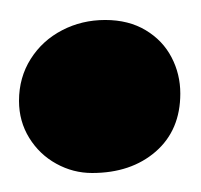

<svg xmlns="http://www.w3.org/2000/svg" viewBox="-20 -484 206 197"><path d="M-0.5 -380.5Q-0.5 -404.5 11.5 -423.5Q23.5 -442.5 43.8 -453Q64 -463.5 88 -463.5Q112 -463.5 129.5 -453Q147 -442.5 156 -425.2Q165 -408 165 -388Q165 -350.5 139.8 -328.5Q114.5 -306.5 74.5 -306.5Q55 -306.5 37.8 -316Q20.5 -325.5 10 -342.5Q-0.5 -359.5 -0.5 -380.5Z"/></svg>

Font: Merriweather Text
Style: Bold
Weight: 700
Designer: Eben Sorkin
Foundry: Eben Sorkin
Version: Version 2.100